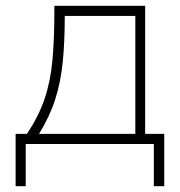

<svg xmlns="http://www.w3.org/2000/svg" viewBox="-20 -498 621 664"><path d="M34 146V-35H73Q114 -96 134.5 -157Q155 -218 161.5 -291Q168 -364 168 -460V-478H482V-35H548V146H512V0H69V146ZM115 -35H448V-443H204Q204 -354 197 -284Q190 -214 171 -154.5Q152 -95 115 -35Z"/></svg>

Font: Zen Kaku Gothic Antique Light
Style: Regular
Weight: 300
Designer: Yoshimichi Ohira
Foundry: Positype
Version: Version 1.001